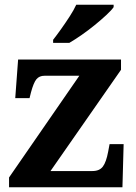

<svg xmlns="http://www.w3.org/2000/svg" viewBox="-20 -786 569 806"><path d="M18 0V-41L313 -468H167Q145 -468 133 -453.5Q121 -439 110 -398L104 -374H44L56 -536H488V-493L192 -68H368Q398 -68 412 -87Q426 -106 434 -149L440 -181H499L494 0ZM203 -619Q218 -638 236.5 -664Q255 -690 272.5 -717Q290 -744 300 -766H457V-756Q448 -743 426.5 -723Q405 -703 378 -681Q351 -659 323 -639.5Q295 -620 271 -606H203Z"/></svg>

Font: Noto Serif Toto
Style: Bold
Weight: 700
Designer: Monotype Design Team
Foundry: Monotype Imaging Inc.
Version: Version 2.001; ttfautohint (v1.8.4.7-5d5b)